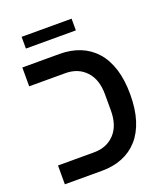

<svg xmlns="http://www.w3.org/2000/svg" viewBox="-138 -845 811 939"><g transform="rotate(-20 268.0 -375.0)"><path d="M37 -98H225Q291 -98 331.5 -141Q372 -184 372 -262V-346Q372 -424 331.5 -467Q291 -510 225 -510H37V-608H231Q289 -608 336.5 -589Q384 -570 418 -532Q452 -494 470 -437Q488 -380 488 -304Q488 -228 470 -171Q452 -114 418 -76Q384 -38 336.5 -19Q289 0 231 0H37ZM85 -750H345V-689H85Z"/></g></svg>

Font: IBM Plex Sans Hebrew Medm
Style: Regular
Weight: 500
Designer: Mike Abbink, Paul van der Laan, Pieter van Rosmalen, Yanek Iontef
Foundry: Bold Monday
Version: Version 1.3